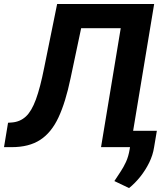

<svg xmlns="http://www.w3.org/2000/svg" viewBox="-58 -748 817 976"><path d="M-37.6 0 -17.1 -124 3.4 -125.5Q44.4 -128.9 73.5 -155.8Q102.5 -182.6 124.5 -242.4Q146.5 -302.2 166.5 -403.3L232.4 -727.5H725.6L605 0H455.6L555.7 -604.5H354.5L300.8 -350.6Q275.4 -228.5 239.3 -151.1Q203.1 -73.7 146.2 -36.9Q89.4 0 1.5 0ZM739.3 -83 725.1 1.5Q719.2 40 700.7 78.1Q682.1 116.2 655.5 149.7Q628.9 183.1 598.1 208L523.4 172.4Q538.1 149.4 554 126Q569.8 102.5 582.5 75Q595.2 47.4 601.1 10.7L616.2 -83Z"/></svg>

Font: Inter Tight
Style: Bold Italic
Weight: 700
Italic angle: -9.39999°
Designer: Rasmus Andersson
Foundry: rsms
Version: Version 3.004